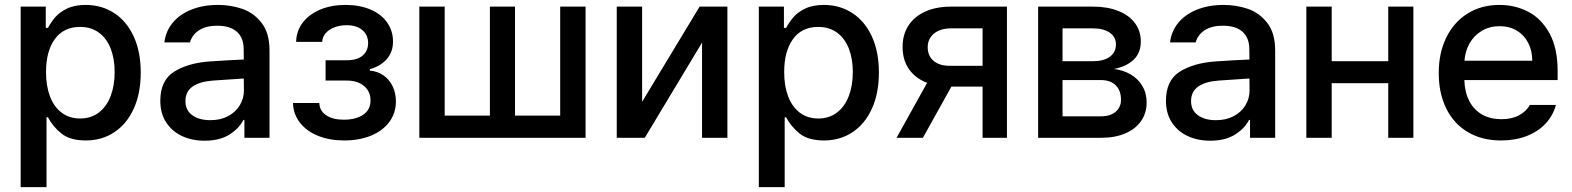

<svg xmlns="http://www.w3.org/2000/svg" viewBox="-20 -557 6355 776"><path d="M63.5 -530.3H165V-444.3H173.8Q187 -468.3 203.6 -487.8Q220.2 -507.3 250.7 -522.2Q281.2 -537.1 326.2 -537.1Q390.6 -537.1 441.2 -504.4Q491.7 -471.7 520.3 -409.9Q548.8 -348.1 548.8 -263.7Q548.8 -179.7 520.5 -117.7Q492.2 -55.7 441.9 -22.5Q391.6 10.7 327.1 10.7Q263.7 10.7 229 -16.8Q194.3 -44.4 173.8 -83H168V199.2H63.5ZM303.7 -78.1Q348.1 -78.1 379.6 -102.3Q411.1 -126.5 427.2 -168.9Q443.4 -211.4 443.4 -265.6Q443.4 -318.8 427.5 -360.1Q411.6 -401.4 380.1 -424.8Q348.6 -448.2 303.7 -448.2Q237.3 -448.2 201.7 -399.2Q166 -350.1 166 -265.6Q166 -209.5 182.1 -167.2Q198.2 -125 229.2 -101.6Q260.3 -78.1 303.7 -78.1Z M826.2 -308.6Q859.4 -311 898.7 -313.2Q938 -315.4 965.3 -316.4L964.8 -358.4Q964.8 -403.8 937.5 -428.5Q910.2 -453.1 857.4 -453.1Q813 -453.1 784.7 -434.8Q756.3 -416.5 748 -385.7H644.5Q649.4 -429.7 677.2 -464.1Q705.1 -498.5 752.7 -517.8Q800.3 -537.1 861.3 -537.1Q911.6 -537.1 958.3 -521.5Q1004.9 -505.9 1037.1 -464.8Q1069.3 -423.8 1069.3 -352.5V0H967.8V-72.3H963.9Q945.8 -37.1 906.5 -12.7Q867.2 11.7 806.6 11.7Q755.9 11.7 715.3 -7.3Q674.8 -26.4 651.4 -62.7Q627.9 -99.1 627.9 -149.4Q627.9 -231.9 683.6 -267.1Q739.3 -302.2 826.2 -308.6ZM830.1 -71.3Q871.1 -71.3 901.9 -87.6Q932.6 -104 949.2 -131.6Q965.8 -159.2 965.8 -191.4L965.3 -239.7L840.8 -231.4Q787.6 -227.5 758.5 -207.3Q729.5 -187 729.5 -148.4Q729.5 -111.3 757.1 -91.3Q784.7 -71.3 830.1 -71.3Z M1370.1 -73.2Q1417.5 -73.2 1447.5 -93Q1477.5 -112.8 1477.5 -151.4Q1477.5 -187.5 1451.2 -209.5Q1424.8 -231.4 1381.8 -231.4H1295.9V-313.5H1381.8Q1423.8 -313.5 1445.8 -332.5Q1467.8 -351.6 1467.8 -382.8Q1467.8 -415.5 1444.6 -435.3Q1421.4 -455.1 1380.9 -455.1Q1353.5 -455.1 1331.1 -446.3Q1308.6 -437.5 1295.7 -422.1Q1282.7 -406.7 1282.2 -387.7H1176.8Q1177.7 -431.6 1203.6 -465.6Q1229.5 -499.5 1274.4 -518.3Q1319.3 -537.1 1376 -537.1Q1434.1 -537.1 1477.8 -518.3Q1521.5 -499.5 1544.9 -465.8Q1568.4 -432.1 1568.4 -388.7Q1568.4 -346.7 1543.2 -318.1Q1518.1 -289.6 1474.6 -277.3V-271.5Q1504.9 -269.5 1529.1 -252.9Q1553.2 -236.3 1566.7 -208.7Q1580.1 -181.2 1580.1 -147.5Q1580.1 -99.6 1553.2 -63.7Q1526.4 -27.8 1479 -8.5Q1431.6 10.7 1371.1 10.7Q1312.5 10.7 1266.1 -7.8Q1219.7 -26.4 1192.6 -60.8Q1165.5 -95.2 1164.1 -140.6H1270.5Q1272 -108.4 1298.8 -90.8Q1325.7 -73.2 1370.1 -73.2Z M1777.3 -530.3V-89.8H1960V-530.3H2061.5V-89.8H2244.1V-530.3H2346.7V0H1674.8V-530.3Z M2807.6 -530.3H2919.9V0H2817.4V-384.8L2585.9 0H2472.7V-530.3H2575.2V-145.5Z M3046.9 -530.3H3148.4V-444.3H3157.2Q3170.4 -468.3 3187 -487.8Q3203.6 -507.3 3234.1 -522.2Q3264.6 -537.1 3309.6 -537.1Q3374 -537.1 3424.6 -504.4Q3475.1 -471.7 3503.7 -409.9Q3532.2 -348.1 3532.2 -263.7Q3532.2 -179.7 3503.9 -117.7Q3475.6 -55.7 3425.3 -22.5Q3375 10.7 3310.5 10.7Q3247.1 10.7 3212.4 -16.8Q3177.7 -44.4 3157.2 -83H3151.4V199.2H3046.9ZM3287.1 -78.1Q3331.5 -78.1 3363 -102.3Q3394.5 -126.5 3410.6 -168.9Q3426.8 -211.4 3426.8 -265.6Q3426.8 -318.8 3410.9 -360.1Q3395 -401.4 3363.5 -424.8Q3332 -448.2 3287.1 -448.2Q3220.7 -448.2 3185.1 -399.2Q3149.4 -350.1 3149.4 -265.6Q3149.4 -209.5 3165.5 -167.2Q3181.6 -125 3212.6 -101.6Q3243.7 -78.1 3287.1 -78.1Z M3951.2 -207H3825.2L3710 0H3603.5L3727.1 -222.2Q3679.7 -240.2 3653.8 -277.6Q3627.9 -314.9 3627.9 -367.2Q3627.9 -417 3651.6 -453.6Q3675.3 -490.2 3719.7 -510.3Q3764.2 -530.3 3825.2 -530.3H4049.8V0H3951.2ZM3818.4 -291H3951.2V-442.4H3825.2Q3780.3 -442.4 3754.9 -421.4Q3729.5 -400.4 3729.5 -366.2Q3729.5 -331.5 3752.9 -311.3Q3776.4 -291 3818.4 -291Z M4175.8 -530.3H4396.5Q4455.6 -530.3 4499.5 -512.9Q4543.5 -495.6 4567.1 -463.6Q4590.8 -431.6 4590.8 -388.7Q4590.8 -343.8 4562 -315.9Q4533.2 -288.1 4482.4 -278.3Q4519 -273.9 4549.1 -256.6Q4579.1 -239.3 4596.7 -210Q4614.3 -180.7 4614.3 -142.6Q4614.3 -100.6 4592.3 -68.4Q4570.3 -36.1 4528.6 -18.1Q4486.8 0 4429.7 0H4175.8ZM4510.7 -154.3Q4510.7 -190.9 4489.3 -212.2Q4467.8 -233.4 4429.7 -233.4H4274.4V-86.9H4429.7Q4467.3 -86.9 4489 -105.2Q4510.7 -123.5 4510.7 -154.3ZM4490.2 -377.9Q4490.2 -407.7 4465.1 -425Q4439.9 -442.4 4396.5 -442.4H4274.4V-309.6H4397.5Q4440.9 -309.6 4465.6 -327.6Q4490.2 -345.7 4490.2 -377.9Z M4890.6 -308.6Q4923.8 -311 4963.1 -313.2Q5002.4 -315.4 5029.8 -316.4L5029.3 -358.4Q5029.3 -403.8 5002 -428.5Q4974.6 -453.1 4921.9 -453.1Q4877.4 -453.1 4849.1 -434.8Q4820.8 -416.5 4812.5 -385.7H4709Q4713.9 -429.7 4741.7 -464.1Q4769.5 -498.5 4817.1 -517.8Q4864.7 -537.1 4925.8 -537.1Q4976.1 -537.1 5022.7 -521.5Q5069.3 -505.9 5101.6 -464.8Q5133.8 -423.8 5133.8 -352.5V0H5032.2V-72.3H5028.3Q5010.3 -37.1 4970.9 -12.7Q4931.6 11.7 4871.1 11.7Q4820.3 11.7 4779.8 -7.3Q4739.3 -26.4 4715.8 -62.7Q4692.4 -99.1 4692.4 -149.4Q4692.4 -231.9 4748 -267.1Q4803.7 -302.2 4890.6 -308.6ZM4894.5 -71.3Q4935.5 -71.3 4966.3 -87.6Q4997.1 -104 5013.7 -131.6Q5030.3 -159.2 5030.3 -191.4L5029.8 -239.7L4905.3 -231.4Q4852.1 -227.5 4823 -207.3Q4793.9 -187 4793.9 -148.4Q4793.9 -111.3 4821.5 -91.3Q4849.1 -71.3 4894.5 -71.3Z M5362.3 -309.6H5590.8V-530.3H5692.4V0H5590.8V-220.7H5362.3V0H5259.8V-530.3H5362.3Z M5794.9 -261.7Q5794.9 -342.8 5825.4 -405.3Q5856 -467.8 5911.6 -502.4Q5967.3 -537.1 6040 -537.1Q6104 -537.1 6157.2 -509.3Q6210.4 -481.4 6242.9 -421.6Q6275.4 -361.8 6275.4 -270.5V-233.4H5898.4Q5899.9 -184.1 5918.7 -148.2Q5937.5 -112.3 5970.7 -93.8Q6003.9 -75.2 6047.9 -75.2Q6090.3 -75.2 6119.6 -91.1Q6148.9 -106.9 6163.1 -132.8H6268.6Q6256.8 -89.8 6226.6 -57.4Q6196.3 -24.9 6150.1 -7.1Q6104 10.7 6046.9 10.7Q5969.7 10.7 5912.8 -22.9Q5856 -56.6 5825.4 -118.2Q5794.9 -179.7 5794.9 -261.7ZM6172.9 -311.5Q6172.9 -352.1 6156.5 -383.8Q6140.1 -415.5 6110.4 -433.3Q6080.6 -451.2 6041 -451.2Q6000.5 -451.2 5969 -432.4Q5937.5 -413.6 5919.4 -381.6Q5901.4 -349.6 5898.9 -311.5Z"/></svg>

Font: Pretendard JP Medium
Style: Regular
Weight: 500
Designer: Base glyphs from Inter by Rasmus Andersson; Hangeul glyphs from Noto Sans CJK(Source Han Sans) by Jang Soo-young and Kan
Foundry: Kil Hyung-jin
Version: Version 1.309